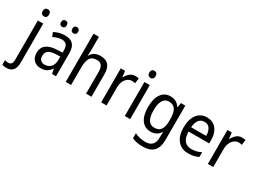

<svg xmlns="http://www.w3.org/2000/svg" viewBox="-89 -1571 3503 2623"><g transform="rotate(30 1662.0 -260.0)"><path d="M71 -681Q71 -710 85 -724Q99 -738 122 -738Q143 -738 157 -724Q171 -710 171 -681Q171 -653 157 -639Q143 -625 122 -625Q100 -625 85.5 -639Q71 -653 71 -681ZM27 240Q6 240 -10.5 237Q-27 234 -40 229V158Q-27 162 -13.5 164.5Q0 167 15 167Q44 167 61 148.5Q78 130 78 83V-536H163V81Q163 158 130 199Q97 240 27 240Z M502 -546Q591 -546 632.5 -501Q674 -456 674 -364V0H611L596 -75H593Q563 -32 527.5 -11Q492 10 434 10Q365 10 324 -32Q283 -74 283 -149Q283 -229 339.5 -273Q396 -317 510 -321L590 -324V-357Q590 -422 565.5 -449Q541 -476 494 -476Q459 -476 425.5 -465Q392 -454 361 -438L334 -502Q368 -521 411 -533.5Q454 -546 502 -546ZM522 -260Q439 -257 405 -229Q371 -201 371 -149Q371 -103 394.5 -81Q418 -59 457 -59Q515 -59 552.5 -98Q590 -137 590 -213V-263ZM363 -676Q363 -702 376 -714Q389 -726 408 -726Q427 -726 440 -714Q453 -702 453 -676Q453 -650 440 -638Q427 -626 408 -626Q389 -626 376 -638Q363 -650 363 -676ZM541 -676Q541 -702 554.5 -714Q568 -726 586 -726Q605 -726 618.5 -714Q632 -702 632 -676Q632 -650 618.5 -638Q605 -626 586 -626Q568 -626 554.5 -638Q541 -650 541 -676Z M912 -540Q912 -498 907 -463H913Q934 -504 974 -525Q1014 -546 1061 -546Q1148 -546 1190.5 -499Q1233 -452 1233 -355V0H1148V-345Q1148 -410 1124 -441.5Q1100 -473 1047 -473Q971 -473 941.5 -423.5Q912 -374 912 -278V0H827V-760H912Z M1611 -546Q1625 -546 1640 -544.5Q1655 -543 1668 -540L1657 -458Q1633 -465 1605 -465Q1569 -465 1538.5 -442Q1508 -419 1489.5 -378Q1471 -337 1471 -284V0H1386V-536H1454L1465 -441H1469Q1492 -486 1527.5 -516Q1563 -546 1611 -546Z M1803 -738Q1824 -738 1838 -724Q1852 -710 1852 -681Q1852 -653 1838 -639Q1824 -625 1803 -625Q1781 -625 1766.5 -639Q1752 -653 1752 -681Q1752 -710 1766 -724Q1780 -738 1803 -738ZM1844 -536V0H1759V-536Z M2169 -546Q2216 -546 2253.5 -526.5Q2291 -507 2318 -465H2323L2334 -536H2404V8Q2404 122 2349 181Q2294 240 2177 240Q2077 240 2008 207V128Q2083 167 2180 167Q2246 167 2282.5 130Q2319 93 2319 19V0Q2319 -14 2320 -36Q2321 -58 2322 -72H2318Q2268 10 2169 10Q2076 10 2024 -62Q1972 -134 1972 -267Q1972 -399 2024.5 -472.5Q2077 -546 2169 -546ZM2183 -473Q2123 -473 2091.5 -419.5Q2060 -366 2060 -266Q2060 -62 2185 -62Q2254 -62 2286.5 -106.5Q2319 -151 2319 -246V-268Q2319 -377 2286.5 -425Q2254 -473 2183 -473Z M2745 -546Q2808 -546 2853 -515.5Q2898 -485 2921.5 -430.5Q2945 -376 2945 -306V-252H2619Q2623 -63 2771 -63Q2814 -63 2849 -72Q2884 -81 2922 -100V-25Q2885 -7 2848.5 1.5Q2812 10 2765 10Q2654 10 2593 -63Q2532 -136 2532 -264Q2532 -398 2589 -472Q2646 -546 2745 -546ZM2744 -476Q2689 -476 2657.5 -436Q2626 -396 2620 -320H2858Q2858 -387 2830.5 -431.5Q2803 -476 2744 -476Z M3294 -546Q3308 -546 3323 -544.5Q3338 -543 3351 -540L3340 -458Q3316 -465 3288 -465Q3252 -465 3221.5 -442Q3191 -419 3172.5 -378Q3154 -337 3154 -284V0H3069V-536H3137L3148 -441H3152Q3175 -486 3210.5 -516Q3246 -546 3294 -546Z"/></g></svg>

Font: Noto Sans Telugu SemiCondensed
Style: Regular
Weight: 400
Width: 4
Designer: Jelle Bosma - Monotype Design Team
Foundry: Monotype Imaging Inc.
Version: Version 2.005; ttfautohint (v1.8.4.7-5d5b)